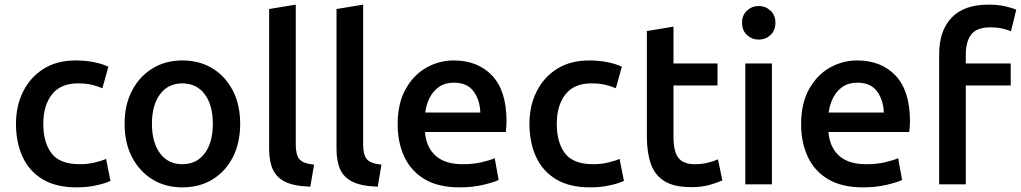

<svg xmlns="http://www.w3.org/2000/svg" viewBox="-20 -796 4408 829"><path d="M311 13Q221 13 163 -22.5Q105 -58 77 -120Q49 -182 49 -261Q49 -339 80 -401Q111 -463 168.5 -499Q226 -535 307 -535Q348 -535 384 -528Q420 -521 448 -508L422 -415Q401 -424 376 -430Q351 -436 316 -436Q242 -436 204.5 -388.5Q167 -341 167 -261Q167 -181 202.5 -134Q238 -87 325 -87Q357 -87 387.5 -94Q418 -101 438 -110L457 -15Q434 -4 395 4.5Q356 13 311 13Z M767 13Q694 13 638 -21.5Q582 -56 550 -117.5Q518 -179 518 -262Q518 -344 550.5 -405.5Q583 -467 639 -501Q695 -535 767 -535Q841 -535 897 -501Q953 -467 985 -405.5Q1017 -344 1017 -262Q1017 -179 985.5 -117.5Q954 -56 898 -21.5Q842 13 767 13ZM767 -87Q829 -87 864 -134Q899 -181 899 -262Q899 -342 864 -389Q829 -436 767 -436Q706 -436 671 -389Q636 -342 636 -262Q636 -181 671 -134Q706 -87 767 -87Z M1320 10Q1251 8 1212.5 -10.5Q1174 -29 1158 -64.5Q1142 -100 1142 -153V-757L1257 -776V-172Q1257 -128 1272.5 -109Q1288 -90 1336 -85Z M1611 10Q1542 8 1503.5 -10.5Q1465 -29 1449 -64.5Q1433 -100 1433 -153V-757L1548 -776V-172Q1548 -128 1563.5 -109Q1579 -90 1627 -85Z M1965 13Q1872 13 1813 -22.5Q1754 -58 1725.5 -119.5Q1697 -181 1697 -259Q1697 -351 1732 -412.5Q1767 -474 1822 -504.5Q1877 -535 1939 -535Q2043 -535 2105 -469.5Q2167 -404 2167 -272Q2167 -262 2166 -249Q2165 -236 2164 -226H1815Q1820 -161 1860.5 -124Q1901 -87 1978 -87Q2024 -87 2060 -95.5Q2096 -104 2116 -113L2133 -19Q2113 -9 2066.5 2Q2020 13 1965 13ZM1816 -310H2054Q2052 -365 2024.5 -402Q1997 -439 1940 -439Q1901 -439 1875 -420.5Q1849 -402 1834.5 -372.5Q1820 -343 1816 -310Z M2528 13Q2438 13 2380 -22.5Q2322 -58 2294 -120Q2266 -182 2266 -261Q2266 -339 2297 -401Q2328 -463 2385.5 -499Q2443 -535 2524 -535Q2565 -535 2601 -528Q2637 -521 2665 -508L2639 -415Q2618 -424 2593 -430Q2568 -436 2533 -436Q2459 -436 2421.5 -388.5Q2384 -341 2384 -261Q2384 -181 2419.5 -134Q2455 -87 2542 -87Q2574 -87 2604.5 -94Q2635 -101 2655 -110L2674 -15Q2651 -4 2612 4.5Q2573 13 2528 13Z M2965 12Q2890 12 2848.5 -14Q2807 -40 2790 -89Q2773 -138 2773 -206V-662L2888 -681V-522H3078V-427H2888V-205Q2888 -141 2909.5 -114Q2931 -87 2980 -87Q3011 -87 3036.5 -93.5Q3062 -100 3080 -108L3099 -17Q3077 -7 3043.5 2.5Q3010 12 2965 12Z M3198 0V-522H3313V0ZM3256 -625Q3227 -625 3205.5 -644.5Q3184 -664 3184 -698Q3184 -731 3205.5 -750.5Q3227 -770 3256 -770Q3285 -770 3306.5 -750.5Q3328 -731 3328 -698Q3328 -664 3306.5 -644.5Q3285 -625 3256 -625Z M3707 13Q3614 13 3555 -22.5Q3496 -58 3467.5 -119.5Q3439 -181 3439 -259Q3439 -351 3474 -412.5Q3509 -474 3564 -504.5Q3619 -535 3681 -535Q3785 -535 3847 -469.5Q3909 -404 3909 -272Q3909 -262 3908 -249Q3907 -236 3906 -226H3557Q3562 -161 3602.5 -124Q3643 -87 3720 -87Q3766 -87 3802 -95.5Q3838 -104 3858 -113L3875 -19Q3855 -9 3808.5 2Q3762 13 3707 13ZM3558 -310H3796Q3794 -365 3766.5 -402Q3739 -439 3682 -439Q3643 -439 3617 -420.5Q3591 -402 3576.5 -372.5Q3562 -343 3558 -310Z M4035 0V-562Q4035 -663 4088.5 -719.5Q4142 -776 4248 -776Q4290 -776 4321.5 -768.5Q4353 -761 4368 -754L4345 -661Q4329 -668 4306.5 -673Q4284 -678 4258 -678Q4197 -678 4173.5 -647Q4150 -616 4150 -560V-522H4344V-427H4150V0Z"/></svg>

Font: Ubuntu Sans SemiBold
Style: Regular
Weight: 600
Designer: Dalton Maag Ltd
Foundry: Dalton Maag Ltd
Version: Version 1.006; ttfautohint (v1.8.4.7-5d5b)